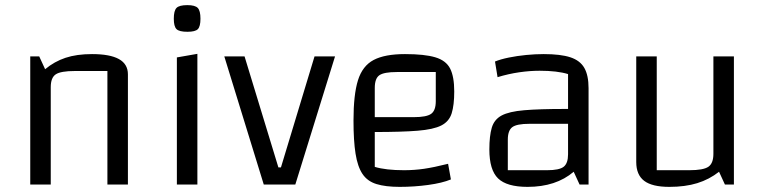

<svg xmlns="http://www.w3.org/2000/svg" viewBox="-20 -720 2981 749"><path d="M98 0V-500H133L156 -450Q192 -480 235.5 -494.5Q279 -509 339 -509Q409 -509 444 -489.5Q479 -470 479 -430V0H399V-443H272Q217 -443 197.5 -430Q178 -417 178 -380V0Z M670 -496 750 -510V0H670ZM711 -596Q679 -596 668.5 -606.5Q658 -617 658 -647Q658 -678 668.5 -689Q679 -700 711 -700Q741 -700 751.5 -689Q762 -678 762 -647Q762 -617 752 -606.5Q742 -596 711 -596Z M855 -500H934L1066 -67H1076L1207 -500H1287L1132 0H1009Z M1539 9Q1484 9 1448.5 -2Q1413 -13 1394 -41.5Q1375 -70 1367 -120.5Q1359 -171 1359 -250Q1359 -351 1376.5 -407Q1394 -463 1437.5 -486Q1481 -509 1560 -509Q1636 -509 1678 -496.5Q1720 -484 1736 -452.5Q1752 -421 1752 -363Q1752 -310 1742 -278Q1732 -246 1701.5 -230.5Q1671 -215 1609 -210Q1547 -205 1442 -205H1412V-263H1594Q1644 -263 1662 -276Q1680 -289 1680 -325V-439H1528Q1478 -439 1460 -426.5Q1442 -414 1442 -377V-69Q1485 -56 1556 -56Q1596 -56 1634 -61.5Q1672 -67 1728 -81L1739 -20Q1705 -6 1650.5 1.5Q1596 9 1539 9Z M2038 9Q1957 9 1923 -24Q1889 -57 1889 -137Q1889 -190 1898.5 -222Q1908 -254 1937 -269.5Q1966 -285 2025 -290Q2084 -295 2184 -295H2226V-237H2045Q1996 -237 1978.5 -224Q1961 -211 1961 -175V-56H2114Q2162 -56 2179 -69.5Q2196 -83 2196 -118V-431Q2154 -444 2085 -444Q2047 -444 2005.5 -438Q1964 -432 1921 -419L1911 -480Q1933 -489 1965 -495.5Q1997 -502 2032.5 -505.5Q2068 -509 2101 -509Q2167 -509 2205 -496.5Q2243 -484 2259.5 -455Q2276 -426 2276 -376V0H2241L2218 -50Q2149 9 2038 9Z M2843 -500V0H2808L2785 -50Q2747 -20 2700 -5.5Q2653 9 2591 9Q2524 9 2493 -14.5Q2462 -38 2462 -88V-500H2542V-56H2669Q2724 -56 2743.5 -69.5Q2763 -83 2763 -120V-500Z"/></svg>

Font: Changa ExtraLight Light
Style: Regular
Weight: 300
Version: Version 3.002; ttfautohint (v1.8.2)